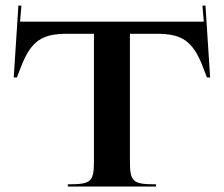

<svg xmlns="http://www.w3.org/2000/svg" viewBox="-20 -679 815 699"><path d="M30 -397H41.5L57 -437C93.3 -530.6 133.8 -556 223.5 -556H322V-95C322 -16.7 312.5 -8 227 -8V0H548V-8C462.5 -8 453 -16.7 453 -95V-556H551.5C641.2 -556 681.7 -530.6 718 -437L733.5 -397H745L728 -659L717 -658.4L722 -600H53L58 -658.4L47 -659Z"/></svg>

Font: Prida01
Style: Black
Weight: 900
Designer: gluk
Foundry: gluk
Version: Version 00.072